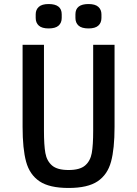

<svg xmlns="http://www.w3.org/2000/svg" viewBox="-20 -920 680 952"><path d="M198 -698V-271Q198 -200 205 -161Q212 -122 238 -99.5Q264 -77 320 -77Q376 -77 402 -99.5Q428 -122 435 -161Q442 -200 442 -271V-698H548V-291Q548 -182 530.5 -118Q513 -54 464 -21Q415 12 320 12Q225 12 176 -21Q127 -54 109.5 -118Q92 -182 92 -291V-698ZM157 -831V-849Q157 -872 172.5 -886Q188 -900 221 -900Q286 -900 286 -849V-831Q286 -807 270.5 -793Q255 -779 221 -779Q188 -779 172.5 -793Q157 -807 157 -831ZM354 -849Q354 -900 419 -900Q452 -900 467.5 -886Q483 -872 483 -849V-831Q483 -807 467.5 -793Q452 -779 419 -779Q385 -779 369.5 -793Q354 -807 354 -831Z"/></svg>

Font: Writer Medium
Style: Regular
Weight: 500
Monospace: yes
Designer: Mike Abbink, Paul van der Laan, Pieter van Rosmalen
Foundry: Bold Monday
Version: Version 2.001 2020